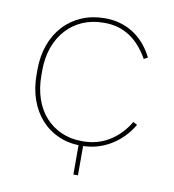

<svg xmlns="http://www.w3.org/2000/svg" viewBox="-76 -593 713 788"><g transform="rotate(10 281.0 -199.0)"><path d="M291 6H295Q359 6 414 -26.5Q469 -59 504 -118L487 -127Q453 -71 404.5 -42Q356 -13 297 -13H291Q245 -13 206.5 -30Q168 -47 140 -78Q112 -109 97 -153Q82 -197 82 -250V-270Q82 -323 97.5 -366.5Q113 -410 141.5 -441.5Q170 -473 209.5 -490Q249 -507 297 -507H302Q359 -507 404.5 -478Q450 -449 484 -389L500 -398Q468 -461 416.5 -493.5Q365 -526 301 -526H298Q246 -526 202.5 -507.5Q159 -489 127.5 -455Q96 -421 79 -374Q62 -327 62 -270V-250Q62 -193 78.5 -146Q95 -99 125.5 -65Q156 -31 198 -12.5Q240 6 291 6ZM282 -9V128H301V-9Z"/></g></svg>

Font: Fixel Variable
Style: Regular
Weight: 100
Width: 3
Designer: AlfaBravo + MacPaw
Foundry: Kyrylo Tkachov, Marchela Mozhyna, Serhii Makarenko, Maria Weinstein, Zakhar Kryvoshyya
Version: Version 1.211